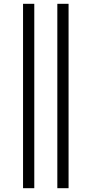

<svg xmlns="http://www.w3.org/2000/svg" viewBox="-20 -803 481 1008"><path d="M101 185V-783H160V185ZM281 185V-783H340V185Z"/></svg>

Font: Ubuntu Sans Light
Style: Regular
Weight: 300
Designer: Dalton Maag Ltd
Foundry: Dalton Maag Ltd
Version: Version 1.006; ttfautohint (v1.8.4.7-5d5b)